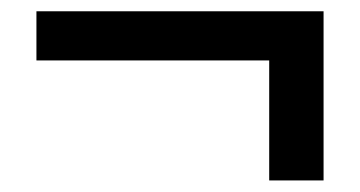

<svg xmlns="http://www.w3.org/2000/svg" viewBox="-20 -468 622 332"><path d="M445.5 -156V-363.5H43V-448.5H539.5V-156Z"/></svg>

Font: Expletus Sans SemiBold
Style: Regular
Weight: 600
Version: Version 7.500